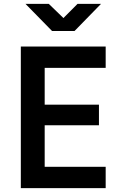

<svg xmlns="http://www.w3.org/2000/svg" viewBox="-20 -970 639 990"><path d="M248.5 -810.1 111.3 -950.2H231.4L307.1 -877L379.9 -950.2H501L364.3 -810.1ZM87.4 0V-730H524.9V-620.1H210.4V-430.2H490.2V-324.2H210.4V-109.9H524.9V0Z"/></svg>

Font: UDEV Gothic 35
Style: Bold
Weight: 700
Version: v2.1.0; ttfautohint (v1.8.4.7-5d5b-dirty) -l 6 -r 45 -G 200 